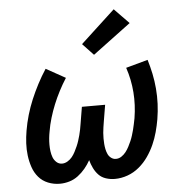

<svg xmlns="http://www.w3.org/2000/svg" viewBox="-54 -828 859 889"><g transform="rotate(-5 375.0 -383.5)"><path d="M189 8Q160 8 134 -2.5Q108 -13 90.5 -33.5Q73 -54 64 -80.5Q55 -107 51.5 -135Q48 -163 49.5 -192Q51 -221 56 -250Q62 -286 72.5 -322Q83 -358 97.5 -392.5Q112 -427 130 -461.5Q148 -496 169 -528L259 -478Q241 -450 225.5 -420Q210 -390 198 -360.5Q186 -331 176.5 -299.5Q167 -268 162 -237Q159 -222 157.5 -206.5Q156 -191 156 -176Q156 -161 158 -146Q160 -131 165 -117.5Q170 -104 181 -94Q192 -84 207 -84Q220 -84 232.5 -91.5Q245 -99 253.5 -109.5Q262 -120 268.5 -132.5Q275 -145 280.5 -157.5Q286 -170 290 -182.5Q294 -195 297.5 -208Q301 -221 303.5 -234Q306 -247 308 -260L321 -338H429L416 -260Q414 -247 412 -234.5Q410 -222 409 -209Q408 -196 408 -183Q408 -170 409 -157.5Q410 -145 412.5 -133Q415 -121 420 -110Q425 -99 435 -91.5Q445 -84 457 -84Q471 -84 483 -92Q495 -100 503.5 -111Q512 -122 518.5 -134.5Q525 -147 530.5 -159.5Q536 -172 540 -185Q544 -198 547.5 -211Q551 -224 553.5 -237Q556 -250 559 -264Q569 -325 564.5 -384.5Q560 -444 541 -500L643 -528Q653 -495 660 -461.5Q667 -428 670 -392.5Q673 -357 671.5 -321.5Q670 -286 664 -250Q659 -221 651 -191.5Q643 -162 630.5 -134Q618 -106 600 -80Q582 -54 557.5 -33.5Q533 -13 503.5 -2.5Q474 8 444 8Q423 8 403 1.5Q383 -5 369.5 -19Q356 -33 347 -51.5Q338 -70 333 -89Q322 -69 307 -51Q292 -33 273.5 -19Q255 -5 233 1.5Q211 8 189 8ZM398 -573 347 -627 507 -775 575 -705Z"/></g></svg>

Font: Iosevka Etoile SmBdObl
Style: Regular
Weight: 600
Italic angle: -9°
Designer: Belleve Invis
Foundry: Belleve Invis
Version: Version 15.5.2; ttfautohint (v1.8.4)